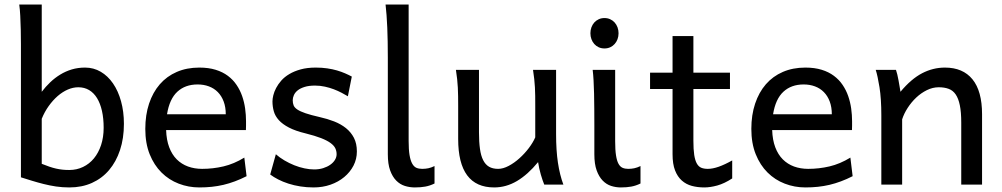

<svg xmlns="http://www.w3.org/2000/svg" viewBox="-20 -801 4347 833"><path d="M70.8 -551.8Q70.8 -578.1 70.8 -609.4Q70.8 -640.6 70.1 -672.1Q69.3 -703.6 67.9 -732.2Q66.4 -760.7 63.5 -781.2H161.1V-402.8Q178.2 -425.3 198.2 -444.3Q218.3 -463.4 241.5 -477.5Q264.6 -491.7 291.5 -499.8Q318.4 -507.8 349.1 -507.8Q386.2 -507.8 417 -489.7Q447.8 -471.7 470.2 -439.2Q492.7 -406.7 505.1 -361.8Q517.6 -316.9 517.6 -263.7Q517.6 -200.7 500.7 -149.9Q483.9 -99.1 453.1 -63Q422.4 -26.9 378.7 -7.3Q335 12.2 280.8 12.2Q251 12.2 223.1 8.1Q195.3 3.9 169.2 -2.7Q143.1 -9.3 118.7 -16.8Q94.2 -24.4 70.8 -31.7ZM280.8 -63.5Q313 -63.5 340.3 -76.7Q367.7 -89.8 387.5 -113.8Q407.2 -137.7 418.5 -171.6Q429.7 -205.6 429.7 -246.6Q429.7 -287.1 422.4 -319.8Q415 -352.5 401.1 -375.2Q387.2 -397.9 366.7 -410.2Q346.2 -422.4 319.8 -422.4Q296.9 -422.4 273.9 -412.4Q251 -402.3 230.2 -384.3Q209.5 -366.2 191.4 -341.1Q173.3 -315.9 161.1 -285.6V-90.3Q179.2 -83 194.1 -77.9Q209 -72.8 223.1 -69.6Q237.3 -66.4 251.2 -64.9Q265.1 -63.5 280.8 -63.5Z M844.7 -507.8Q884.8 -507.8 915.5 -498.3Q946.3 -488.8 968.8 -471.9Q991.2 -455.1 1006.3 -432.6Q1021.5 -410.2 1030.5 -384.3Q1039.6 -358.4 1043.5 -330.3Q1047.4 -302.2 1047.4 -274.9Q1047.4 -268.1 1047.4 -255.9Q1047.4 -243.7 1046.9 -236.8H700.7Q702.1 -193.8 714.1 -162.1Q726.1 -130.4 746.8 -109.6Q767.6 -88.9 795.7 -78.6Q823.7 -68.4 856.9 -68.4Q904.3 -68.4 949.7 -79.1Q995.1 -89.8 1040 -117.2L1049.8 -36.6Q1023.9 -23.4 999 -14.2Q974.1 -4.9 949.2 1Q924.3 6.8 898.7 9.5Q873 12.2 844.7 12.2Q797.9 12.2 755.4 -4.2Q712.9 -20.5 680.7 -52.5Q648.4 -84.5 629.4 -131.8Q610.4 -179.2 610.4 -241.7Q610.4 -302.2 626.7 -351.3Q643.1 -400.4 673.3 -435.3Q703.6 -470.2 747.1 -489Q790.5 -507.8 844.7 -507.8ZM837.4 -434.6Q783.7 -434.6 749.5 -403.1Q715.3 -371.6 704.6 -305.2H959.5Q959.5 -336.4 950.4 -360.6Q941.4 -384.8 925 -401.4Q908.7 -418 886.2 -426.3Q863.8 -434.6 837.4 -434.6Z M1350.1 -507.8Q1376.5 -507.8 1399.7 -504.4Q1422.9 -501 1442.1 -495.4Q1461.4 -489.7 1477.5 -482.7Q1493.7 -475.6 1506.3 -468.8L1489.3 -383.3Q1477.1 -390.6 1461.7 -398.7Q1446.3 -406.7 1428.5 -413.6Q1410.6 -420.4 1389.9 -425Q1369.1 -429.7 1346.7 -429.7Q1319.8 -429.7 1301.3 -423.8Q1282.7 -418 1271.5 -408.9Q1260.3 -399.9 1255.1 -388.4Q1250 -377 1250 -366.2Q1250 -353.5 1253.9 -343.8Q1257.8 -334 1270.3 -325.7Q1282.7 -317.4 1305.7 -309.6Q1328.6 -301.8 1367.2 -293Q1400.4 -285.6 1429.7 -274.2Q1459 -262.7 1481 -245.1Q1502.9 -227.5 1515.6 -202.9Q1528.3 -178.2 1528.3 -144Q1528.3 -110.8 1513.7 -82.5Q1499 -54.2 1473.6 -33Q1448.2 -11.7 1414.1 0.2Q1379.9 12.2 1340.3 12.2Q1310.5 12.2 1283 7.8Q1255.4 3.4 1231.2 -4.4Q1207 -12.2 1187 -22.5Q1167 -32.7 1152.3 -43.9L1176.8 -131.8Q1193.4 -117.2 1214.1 -105Q1234.9 -92.8 1256.8 -84Q1278.8 -75.2 1301 -70.6Q1323.2 -65.9 1342.8 -65.9Q1364.3 -65.9 1382.1 -71.5Q1399.9 -77.1 1412.8 -86.2Q1425.8 -95.2 1433.1 -107.2Q1440.4 -119.1 1440.4 -131.8Q1440.4 -145.5 1434.8 -157.5Q1429.2 -169.4 1414.3 -180.4Q1399.4 -191.4 1373.3 -201.7Q1347.2 -211.9 1306.2 -222.2Q1261.7 -232.9 1233.6 -247.6Q1205.6 -262.2 1189.7 -279.8Q1173.8 -297.4 1168 -317.9Q1162.1 -338.4 1162.1 -361.3Q1162.1 -372.6 1165.8 -387.7Q1169.4 -402.8 1178 -419.2Q1186.5 -435.5 1200.4 -451.4Q1214.4 -467.3 1235.4 -479.7Q1256.3 -492.2 1284.7 -500Q1313 -507.8 1350.1 -507.8Z M1662.6 -551.8Q1662.6 -623.5 1660.2 -681.2Q1657.7 -738.8 1652.8 -781.2H1752.9V-189Q1752.9 -151.9 1756.8 -128.4Q1760.7 -105 1768.1 -91.6Q1775.4 -78.1 1786.1 -73.2Q1796.9 -68.4 1811.5 -68.4Q1825.7 -68.4 1838.4 -71Q1851.1 -73.7 1865.2 -80.6V-4.9Q1845.2 4.9 1825.4 8.5Q1805.7 12.2 1779.8 12.2Q1757.3 12.2 1736.3 5.6Q1715.3 -1 1699 -17.6Q1682.6 -34.2 1672.6 -61.8Q1662.6 -89.4 1662.6 -131.8V-551.8Z M2124 12.2Q1967.8 12.2 1967.8 -197.8V-341.8Q1967.8 -365.2 1967.5 -384.3Q1967.3 -403.3 1966.3 -421.1Q1965.3 -439 1963.4 -457.5Q1961.4 -476.1 1958 -498H2058.1V-227.1Q2058.1 -185.5 2062.3 -155.5Q2066.4 -125.5 2076.2 -106.2Q2085.9 -86.9 2101.8 -77.6Q2117.7 -68.4 2141.1 -68.4Q2162.6 -68.4 2187 -81.3Q2211.4 -94.2 2233.6 -114.3Q2255.9 -134.3 2274.2 -158.4Q2292.5 -182.6 2302.2 -205.1V-341.8Q2302.2 -365.7 2302 -385Q2301.8 -404.3 2300.8 -421.9Q2299.8 -439.5 2297.9 -457.5Q2295.9 -475.6 2292.5 -498H2392.6V-219.7Q2392.6 -148.4 2400.6 -95Q2408.7 -41.5 2424.3 0H2341.3Q2337.9 -8.3 2334 -19.5Q2330.1 -30.8 2326.4 -43.5Q2322.8 -56.2 2319.6 -70.1Q2316.4 -84 2314.5 -97.7Q2270 -43.5 2222.9 -15.6Q2175.8 12.2 2124 12.2Z M2541.5 -656.7Q2541.5 -670.4 2545.9 -682.4Q2550.3 -694.3 2558.3 -703.4Q2566.4 -712.4 2577.6 -717.5Q2588.9 -722.7 2602.5 -722.7Q2616.2 -722.7 2627.4 -717.5Q2638.7 -712.4 2646.7 -703.4Q2654.8 -694.3 2659.2 -682.4Q2663.6 -670.4 2663.6 -656.7Q2663.6 -643.1 2659.2 -631.1Q2654.8 -619.1 2646.7 -610.1Q2638.7 -601.1 2627.4 -595.9Q2616.2 -590.8 2602.5 -590.8Q2588.9 -590.8 2577.6 -595.9Q2566.4 -601.1 2558.3 -610.1Q2550.3 -619.1 2545.9 -631.1Q2541.5 -643.1 2541.5 -656.7ZM2705.1 -68.4Q2719.2 -68.4 2731.9 -71Q2744.6 -73.7 2758.8 -80.6V-4.9Q2738.8 4.9 2719 8.5Q2699.2 12.2 2673.3 12.2Q2651.9 12.2 2631.3 5.6Q2610.8 -1 2594.7 -17.6Q2578.6 -34.2 2568.6 -61.8Q2558.6 -89.4 2558.6 -131.8V-258.8Q2558.6 -294.4 2558.3 -329.1Q2558.1 -363.8 2557.4 -394.8Q2556.6 -425.8 2555.2 -452.4Q2553.7 -479 2551.3 -498H2648.9V-188Q2648.9 -150.4 2652.6 -127Q2656.2 -103.5 2663.3 -90.6Q2670.4 -77.6 2680.9 -73Q2691.4 -68.4 2705.1 -68.4Z M2800.3 -485.8H2897.9V-644.5H2988.3V-485.8H3147V-415H2988.3V-190.4Q2988.3 -152.8 2991.9 -128.9Q2995.6 -105 3003.2 -91.6Q3010.7 -78.1 3022.5 -73.2Q3034.2 -68.4 3050.8 -68.4Q3071.8 -68.4 3098.1 -77.6Q3124.5 -86.9 3156.7 -105V-26.9Q3123 -4.9 3092.3 3.7Q3061.5 12.2 3035.6 12.2Q3006.8 12.2 2981.9 5.6Q2957 -1 2938.2 -17.6Q2919.4 -34.2 2908.7 -61.8Q2897.9 -89.4 2897.9 -131.8V-415H2800.3Z M3474.1 -507.8Q3514.2 -507.8 3544.9 -498.3Q3575.7 -488.8 3598.1 -471.9Q3620.6 -455.1 3635.7 -432.6Q3650.9 -410.2 3659.9 -384.3Q3668.9 -358.4 3672.9 -330.3Q3676.8 -302.2 3676.8 -274.9Q3676.8 -268.1 3676.8 -255.9Q3676.8 -243.7 3676.3 -236.8H3330.1Q3331.5 -193.8 3343.5 -162.1Q3355.5 -130.4 3376.2 -109.6Q3397 -88.9 3425 -78.6Q3453.1 -68.4 3486.3 -68.4Q3533.7 -68.4 3579.1 -79.1Q3624.5 -89.8 3669.4 -117.2L3679.2 -36.6Q3653.3 -23.4 3628.4 -14.2Q3603.5 -4.9 3578.6 1Q3553.7 6.8 3528.1 9.5Q3502.4 12.2 3474.1 12.2Q3427.2 12.2 3384.8 -4.2Q3342.3 -20.5 3310.1 -52.5Q3277.8 -84.5 3258.8 -131.8Q3239.7 -179.2 3239.7 -241.7Q3239.7 -302.2 3256.1 -351.3Q3272.5 -400.4 3302.7 -435.3Q3333 -470.2 3376.5 -489Q3419.9 -507.8 3474.1 -507.8ZM3466.8 -434.6Q3413.1 -434.6 3378.9 -403.1Q3344.7 -371.6 3334 -305.2H3588.9Q3588.9 -336.4 3579.8 -360.6Q3570.8 -384.8 3554.4 -401.4Q3538.1 -418 3515.6 -426.3Q3493.2 -434.6 3466.8 -434.6Z M4079.6 -507.8Q4157.7 -507.8 4199.2 -456.8Q4240.7 -405.8 4240.7 -305.2V0H4150.4V-268.6Q4150.4 -314.5 4144.3 -344.2Q4138.2 -374 4126.2 -391.4Q4114.3 -408.7 4095.9 -415.5Q4077.6 -422.4 4052.7 -422.4Q4026.4 -422.4 4001.2 -409.9Q3976.1 -397.5 3955.1 -377.7Q3934.1 -357.9 3918 -333Q3901.9 -308.1 3894 -283.2V0H3803.7V-300.3Q3803.7 -372.6 3795.7 -422.6Q3787.6 -472.7 3779.3 -498H3867.2Q3870.1 -490.2 3873 -477.8Q3876 -465.3 3878.4 -451.7Q3880.9 -438 3883.1 -424.8Q3885.3 -411.6 3886.7 -402.8Q3933.1 -458.5 3980.5 -483.2Q4027.8 -507.8 4079.6 -507.8Z"/></svg>

Font: Andika DR AuSIL
Style: Regular
Weight: 400
Designer: Annie Olsen & Victor Gaultney
Foundry: SIL International
Version: Version 0.003